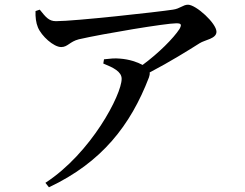

<svg xmlns="http://www.w3.org/2000/svg" viewBox="-20 -748 1040 816"><path d="M419 -478C461 -461 497 -444 497 -413C497 -346 368 -98 173 29L188 48C413 -58 535 -216 613 -419C616 -427 617 -434 616 -440C702 -485 784 -536 828 -564C851 -579 900 -583 900 -613C900 -649 813 -728 779 -728C758 -728 745 -711 715 -707C650 -697 298 -658 218 -658C187 -658 174 -676 149 -707L131 -701C130 -676 133 -651 141 -632C156 -595 208 -548 240 -548C268 -548 276 -571 315 -581C420 -605 685 -649 729 -649C749 -649 754 -645 743 -625C717 -585 654 -522 586 -472C564 -484 530 -496 489 -499C468 -501 448 -499 422 -496Z"/></svg>

Font: Noto Serif CJK KR SemiBold
Style: Regular
Weight: 600
Designer: Ryoko NISHIZUKA 西塚涼子 (kana & ideographs); Frank Grießhammer (Latin, Greek & Cyrillic); Wenlong ZHANG 张文龙 (bopomofo); San
Foundry: Adobe
Version: Version 2.001;hotconv 1.1.0;makeotfexe 2.6.0